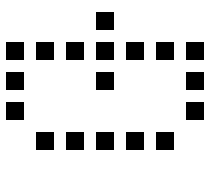

<svg xmlns="http://www.w3.org/2000/svg" viewBox="-50 -670 700 640"><g transform="rotate(90 300.0 -350.0)"><path d="M121 -680Q120 -680 120 -680Q120 -680 120 -679V-621Q120 -620 120 -620Q120 -620 121 -620H179Q180 -620 180 -620Q180 -620 180 -621V-679Q180 -680 180 -680Q180 -680 179 -680ZM221 -680Q220 -680 220 -680Q220 -680 220 -679V-621Q220 -620 220 -620Q220 -620 221 -620H279Q280 -620 280 -620Q280 -620 280 -621V-679Q280 -680 280 -680Q280 -680 279 -680ZM321 -680Q320 -680 320 -680Q320 -680 320 -679V-621Q320 -620 320 -620Q320 -620 321 -620H379Q380 -620 380 -620Q380 -620 380 -621V-679Q380 -680 380 -680Q380 -680 379 -680ZM121 -580Q120 -580 120 -580Q120 -580 120 -579V-521Q120 -520 120 -520Q120 -520 121 -520H179Q180 -520 180 -520Q180 -520 180 -521V-579Q180 -580 180 -580Q180 -580 179 -580ZM421 -580Q420 -580 420 -580Q420 -580 420 -579V-521Q420 -520 420 -520Q420 -520 421 -520H479Q480 -520 480 -520Q480 -520 480 -521V-579Q480 -580 480 -580Q480 -580 479 -580ZM121 -480Q120 -480 120 -480Q120 -480 120 -479V-421Q120 -420 120 -420Q120 -420 121 -420H179Q180 -420 180 -420Q180 -420 180 -421V-479Q180 -480 180 -480Q180 -480 179 -480ZM421 -480Q420 -480 420 -480Q420 -480 420 -479V-421Q420 -420 420 -420Q420 -420 421 -420H479Q480 -420 480 -420Q480 -420 480 -421V-479Q480 -480 480 -480Q480 -480 479 -480ZM21 -380Q20 -380 20 -380Q20 -380 20 -379V-321Q20 -320 20 -320Q20 -320 21 -320H79Q80 -320 80 -320Q80 -320 80 -321V-379Q80 -380 80 -380Q80 -380 79 -380ZM121 -380Q120 -380 120 -380Q120 -380 120 -379V-321Q120 -320 120 -320Q120 -320 121 -320H179Q180 -320 180 -320Q180 -320 180 -321V-379Q180 -380 180 -380Q180 -380 179 -380ZM221 -380Q220 -380 220 -380Q220 -380 220 -379V-321Q220 -320 220 -320Q220 -320 221 -320H279Q280 -320 280 -320Q280 -320 280 -321V-379Q280 -380 280 -380Q280 -380 279 -380ZM421 -380Q420 -380 420 -380Q420 -380 420 -379V-321Q420 -320 420 -320Q420 -320 421 -320H479Q480 -320 480 -320Q480 -320 480 -321V-379Q480 -380 480 -380Q480 -380 479 -380ZM121 -280Q120 -280 120 -280Q120 -280 120 -279V-221Q120 -220 120 -220Q120 -220 121 -220H179Q180 -220 180 -220Q180 -220 180 -221V-279Q180 -280 180 -280Q180 -280 179 -280ZM421 -280Q420 -280 420 -280Q420 -280 420 -279V-221Q420 -220 420 -220Q420 -220 421 -220H479Q480 -220 480 -220Q480 -220 480 -221V-279Q480 -280 480 -280Q480 -280 479 -280ZM121 -180Q120 -180 120 -180Q120 -180 120 -179V-121Q120 -120 120 -120Q120 -120 121 -120H179Q180 -120 180 -120Q180 -120 180 -121V-179Q180 -180 180 -180Q180 -180 179 -180ZM421 -180Q420 -180 420 -180Q420 -180 420 -179V-121Q420 -120 420 -120Q420 -120 421 -120H479Q480 -120 480 -120Q480 -120 480 -121V-179Q480 -180 480 -180Q480 -180 479 -180ZM121 -80Q120 -80 120 -80Q120 -80 120 -79V-21Q120 -20 120 -20Q120 -20 121 -20H179Q180 -20 180 -20Q180 -20 180 -21V-79Q180 -80 180 -80Q180 -80 179 -80ZM221 -80Q220 -80 220 -80Q220 -80 220 -79V-21Q220 -20 220 -20Q220 -20 221 -20H279Q280 -20 280 -20Q280 -20 280 -21V-79Q280 -80 280 -80Q280 -80 279 -80ZM321 -80Q320 -80 320 -80Q320 -80 320 -79V-21Q320 -20 320 -20Q320 -20 321 -20H379Q380 -20 380 -20Q380 -20 380 -21V-79Q380 -80 380 -80Q380 -80 379 -80Z"/></g></svg>

Font: Doto Medium
Style: Regular
Weight: 500
Monospace: yes
Version: Version 1.000